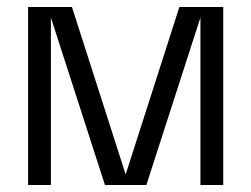

<svg xmlns="http://www.w3.org/2000/svg" viewBox="-20 -527 716 547"><path d="M60 0V-507H185L338 -30L491 -507H616V0H551V-477L397 0H279L125 -477V0Z"/></svg>

Font: TikTok Sans Light
Style: Regular
Weight: 300
Version: Version 4.000